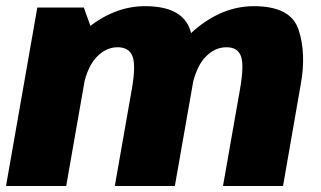

<svg xmlns="http://www.w3.org/2000/svg" viewBox="-32 -618 1066 638"><path d="M-12 0H188L277 -508L246.5 -593H92ZM349.5 0H549L608.5 -338.5Q626.5 -440.5 599.8 -519Q573 -597.5 450 -597.5Q344.5 -597.5 251 -518Q157.5 -438.5 143 -355L241.5 -315Q255 -391 286.8 -426Q318.5 -461 359 -461Q396.5 -461 408.2 -431Q420 -401 406 -321.5ZM709 0H908.5L967.5 -338.5Q986 -440.5 960.2 -519Q934.5 -597.5 811.5 -597.5Q706 -597.5 612.2 -516.5Q518.5 -435.5 504.5 -355L603 -315Q616.5 -391 648.2 -426Q680 -461 720.5 -461Q758 -461 768.8 -431Q779.5 -401 765.5 -321.5Z"/></svg>

Font: Anybody UltraCondensed Thin ExtraBold
Style: Italic
Weight: 800
Italic angle: -10°
Version: Version 1.111